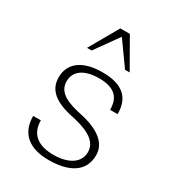

<svg xmlns="http://www.w3.org/2000/svg" viewBox="-183 -857 888 975"><g transform="rotate(30 261.5 -369.5)"><path d="M73 -144C73 -41 139 11 252 11C372 11 450 -34 450 -131C450 -201 388 -248 284 -271L257 -277C164 -299 132 -333 132 -382C132 -443 184 -477 268 -477C359 -477 396 -438 396 -366H440C440 -464 384 -512 269 -512C142 -512 87 -455 87 -379C87 -318 122 -269 234 -243L262 -237C360 -214 406 -178 406 -123C406 -60 346 -24 260 -24C167 -24 118 -66 118 -144ZM137 -580H164L262 -717L360 -580H387L290 -750H234Z"/></g></svg>

Font: Perun ExtraLight
Style: Regular
Weight: 200
Foundry: Copyright (c) Stefan Peev, Context Ltd, 2016
Version: Version 1.089